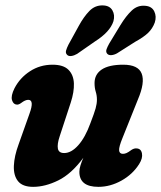

<svg xmlns="http://www.w3.org/2000/svg" viewBox="-20 -698 609 727"><path d="M497 -136Q514 -135.5 517.5 -117.2Q521 -99 507 -77Q482.5 -38 440 -14.2Q397.5 9.5 352.5 9.5Q280.5 9.5 280.5 -47.5Q280.5 -59 284.8 -72.2Q289 -85.5 295.5 -100.5Q250.5 -39.5 200.8 -15Q151 9.5 105.5 9.5Q65.5 9.5 48.2 -12Q31 -33.5 32.5 -70.2Q34 -107 50.5 -151.5L91.5 -267Q111 -320 87 -320Q75.5 -320 60 -308Q50.5 -301 43.5 -302Q30.5 -302.5 25.5 -318.8Q20.5 -335 35 -364Q55.5 -403.5 93.5 -428.2Q131.5 -453 179 -453Q220 -453 239.2 -433.8Q258.5 -414.5 259.8 -382.2Q261 -350 248 -310L206 -182Q196 -152 199.2 -135.2Q202.5 -118.5 223 -118.5Q250 -118.5 276.5 -148.2Q303 -178 322.5 -232Q337 -269.5 342 -287.5Q347 -305.5 347 -320.5Q347 -336.5 342.5 -350.8Q338 -365 338 -383.5Q338 -416.5 365.2 -434.8Q392.5 -453 446.5 -453Q503.5 -453 516.5 -419.2Q529.5 -385.5 502.5 -322L444 -176Q430 -142 431 -128.8Q432 -115.5 445.5 -115.5Q452 -115.5 459 -118.5Q466 -121.5 478 -130.5Q488 -137 497 -136ZM278 -599.5Q297 -634.5 318.5 -656.5Q340 -678.5 369.5 -677.5Q395 -677 405.5 -659Q416 -641 409.5 -617.5Q396.5 -577 339.5 -541L272 -494Q261 -487.5 250.2 -486Q239.5 -484.5 234 -490.5Q227.5 -497 230.2 -506.8Q233 -516.5 239 -528.5ZM436 -603Q457 -637.5 479 -658.2Q501 -679 530.5 -676Q555 -674 564.2 -654.8Q573.5 -635.5 566 -612.5Q557.5 -589.5 540.5 -573.2Q523.5 -557 491.5 -539.5L423 -496Q412 -490 401.5 -489.2Q391 -488.5 385.5 -495Q380 -502 383.5 -511.8Q387 -521.5 393.5 -533Z"/></svg>

Font: Fraunces 144pt SuperSoft
Style: Bold Italic
Weight: 700
Italic angle: -16°
Version: Version 1.000;[0bf87f6ff]